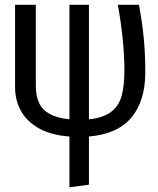

<svg xmlns="http://www.w3.org/2000/svg" viewBox="-20 -560 655 797"><path d="M349.2 -64.6Q409.7 -71.3 441.5 -95.9Q473.3 -120.5 484.9 -161.8Q496.4 -203.1 496.4 -269.2Q496.4 -326.2 489.5 -396.2Q482.6 -466.2 469.2 -540H556.9Q570.3 -467.7 576.7 -401.8Q583.1 -335.9 583.1 -260Q583.1 -141.5 525.9 -72.6Q468.7 -3.6 349.2 6.7V206.7L268.2 217.4V6.7Q191.8 1 141.3 -27.4Q90.8 -55.9 66.7 -100Q42.6 -144.1 42.6 -197.9V-540H128.7V-205.6Q128.7 -161.5 142.1 -132.8Q155.4 -104.1 185.9 -87.2Q216.4 -70.3 268.2 -64.6V-540H349.2Z"/></svg>

Font: Fira Code
Style: Regular
Weight: 400
Designer: Carrois Corporate, Edenspiekermann AG, Nikita Prokopov
Foundry: Carrois Corporate, Edenspiekermann AG, Nikita Prokopov
Version: Version 5.002